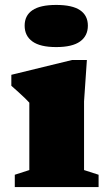

<svg xmlns="http://www.w3.org/2000/svg" viewBox="-20 -759 446 779"><path d="M208 -568Q143 -568 111.5 -590.8Q80 -613.5 80 -655Q80 -696 111.5 -717.5Q143 -739 208 -739Q273.5 -739 305 -717.5Q336.5 -696 336.5 -655Q336.5 -613.5 305 -590.8Q273.5 -568 208 -568ZM332.5 -515.5 321 -347.5V-69L380 -50V0H40V-50L99 -69V-342.5Q93 -349.5 81.2 -360.8Q69.5 -372 55.2 -385Q41 -398 26 -411V-455.5L272 -515.5Z"/></svg>

Font: Newsreader 9pt ExtraBold
Style: Regular
Weight: 800
Designer: Hugues Gentile
Foundry: Production Type
Version: Version 1.003